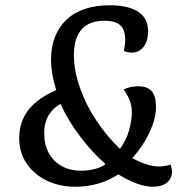

<svg xmlns="http://www.w3.org/2000/svg" viewBox="-20 -695 731 730"><path d="M267 15Q205 15 156.5 -9Q108 -33 80.5 -74.5Q53 -116 53 -170Q53 -232 88.5 -277.5Q124 -323 194 -352Q184 -383 179 -412.5Q174 -442 174 -467Q174 -516 189 -554.5Q204 -593 232.5 -620Q261 -647 302.5 -661Q344 -675 397 -675Q433 -675 460.5 -668.5Q488 -662 506.5 -649.5Q525 -637 534 -618.5Q543 -600 543 -576Q543 -539 526 -517Q509 -495 481 -495Q473 -495 466 -496.5Q459 -498 451 -501Q456 -524 456 -544Q456 -569 448 -585Q440 -601 422.5 -608.5Q405 -616 377 -616Q319 -616 290 -583Q261 -550 261 -485Q261 -428 283 -364Q305 -300 344.5 -239.5Q384 -179 436 -129Q460 -161 470.5 -199Q481 -237 481 -263Q484 -308 450 -355Q463 -361 476 -364Q489 -367 506 -367Q541 -367 557 -348Q573 -329 573 -288Q573 -254 559.5 -218Q546 -182 525.5 -150Q505 -118 483 -94Q510 -79 536 -70.5Q562 -62 584 -62Q595 -62 607 -64Q619 -66 629 -69Q631 -62 632.5 -55.5Q634 -49 634 -43Q634 -17 615 -1Q596 15 562 15Q506 15 430 -32Q393 -8 352 3.5Q311 15 267 15ZM288 -46Q317 -46 342.5 -53Q368 -60 381 -71Q332 -114 285.5 -175Q239 -236 210 -300Q179 -282 163.5 -254.5Q148 -227 148 -189Q148 -145 165.5 -113Q183 -81 214.5 -63.5Q246 -46 288 -46Z"/></svg>

Font: Sansita Swashed Light Light
Style: Regular
Weight: 300
Version: Version 1.003